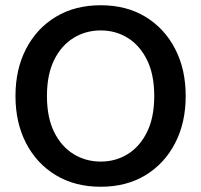

<svg xmlns="http://www.w3.org/2000/svg" viewBox="-20 -700 767 732"><path d="M364 12Q266 12 193 -32Q120 -76 79.5 -154Q39 -232 39 -334Q39 -436 79.5 -514Q120 -592 193 -636Q266 -680 364 -680Q462 -680 534.5 -636Q607 -592 647.5 -514Q688 -436 688 -334Q688 -232 647.5 -154Q607 -76 534.5 -32Q462 12 364 12ZM364 -84Q421 -84 467 -112.5Q513 -141 540.5 -196.5Q568 -252 568 -334Q568 -416 540.5 -471.5Q513 -527 467 -555.5Q421 -584 364 -584Q307 -584 260.5 -555.5Q214 -527 186.5 -471.5Q159 -416 159 -334Q159 -252 186.5 -196.5Q214 -141 260.5 -112.5Q307 -84 364 -84Z"/></svg>

Font: Atkinson Hyperlegible Next Medium
Style: Regular
Weight: 500
Designer: Elliott Scott, Megan Eiswerth, Linus Boman, Theodore Petrosky, Letters from Sweden
Foundry: Applied Design Works, Letters from Sweden
Version: Version 2.001